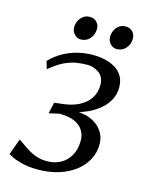

<svg xmlns="http://www.w3.org/2000/svg" viewBox="-112 -804 686 883"><g transform="rotate(15 230.5 -362.0)"><path d="M154.5 8Q108 8 76 -0.8Q44 -9.5 27.5 -18.2Q11 -27 11 -27L39 -104Q59 -91 80 -76Q101 -61 126.8 -50.5Q152.5 -40 185 -40Q221 -40 249.5 -55.5Q278 -71 294.8 -100.8Q311.5 -130.5 311.5 -172Q311.5 -196.5 299.2 -218Q287 -239.5 259.2 -252.8Q231.5 -266 185 -266L136 -255L148 -308.5L174.5 -311.5Q226 -316 261 -333Q296 -350 314.2 -377.8Q332.5 -405.5 332.5 -441Q332.5 -479.5 307 -498Q281.5 -516.5 252 -516.5Q226 -516.5 199.2 -512.2Q172.5 -508 142.5 -493.8Q112.5 -479.5 75.5 -448.5L64.5 -485Q93 -514.5 126.2 -532.5Q159.5 -550.5 194.5 -558.8Q229.5 -567 262 -567Q333.5 -567 376.2 -538.2Q419 -509.5 419 -453Q419 -422.5 405.8 -396.2Q392.5 -370 368 -348.5Q343.5 -327 309 -311.2Q274.5 -295.5 232.5 -286.5L230.5 -295.5Q283.5 -300 321.2 -285Q359 -270 379.2 -241.8Q399.5 -213.5 399.5 -178Q399.5 -137.5 381.2 -103.5Q363 -69.5 330 -44.5Q297 -19.5 252.2 -5.8Q207.5 8 154.5 8ZM190.5 -621Q172.5 -621 159.5 -635.2Q146.5 -649.5 147 -670Q148 -696.5 164.8 -714.5Q181.5 -732.5 204 -732.5Q226 -732.5 238.5 -719Q251 -705.5 250.5 -685.5Q250 -658 232.8 -639.5Q215.5 -621 190.5 -621ZM361.5 -621Q343.5 -621 330.5 -635.2Q317.5 -649.5 318 -670Q319 -696.5 335.2 -714.5Q351.5 -732.5 374.5 -732.5Q396.5 -732.5 409.2 -719Q422 -705.5 421.5 -685.5Q421 -658 403.8 -639.5Q386.5 -621 361.5 -621Z"/></g></svg>

Font: Merriweather 7pt Light
Style: Italic
Weight: 300
Italic angle: -7.8°
Designer: Eben Sorkin
Foundry: Eben Sorkin
Version: Version 2.200;gftools[0.9.31]